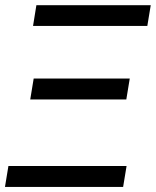

<svg xmlns="http://www.w3.org/2000/svg" viewBox="-22 -733 612 753"><path d="M-2.5 0H460.9L474.4 -82H11ZM96.6 -343H473.4L486.9 -425.1H110.1ZM107.6 -631.4H555.8L569.2 -712.7H120.7Z"/></svg>

Font: Margiela Sans Text
Style: Italic
Weight: 400
Italic angle: -9.39999°
Designer: Stefan Endress, Andreas Faust
Version: Version 1.100;FEAKit 1.0